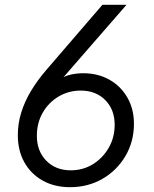

<svg xmlns="http://www.w3.org/2000/svg" viewBox="-20 -765 638 797"><path d="M271 12Q206 12 157 -15.5Q108 -43 81 -91.5Q54 -140 54 -204Q54 -253 68.5 -299Q83 -345 109 -388Q135 -431 170 -472L405 -745H505L210 -406L190 -398Q208 -423 229 -436.5Q250 -450 274.5 -455.5Q299 -461 326 -461Q386 -461 433.5 -434.5Q481 -408 508.5 -360.5Q536 -313 536 -251Q536 -177 500.5 -117Q465 -57 405 -22.5Q345 12 271 12ZM274 -58Q324 -58 365 -83Q406 -108 431 -151Q456 -194 456 -247Q456 -310 417 -349.5Q378 -389 315 -389Q265 -389 223.5 -364.5Q182 -340 157.5 -297.5Q133 -255 133 -201Q133 -138 172 -98Q211 -58 274 -58Z"/></svg>

Font: Plus Jakarta Sans
Style: Italic
Weight: 400
Italic angle: -8°
Designer: Gumpita Rahayu
Foundry: Tokotype
Version: Version 2.006